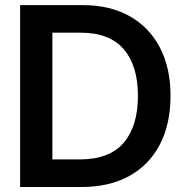

<svg xmlns="http://www.w3.org/2000/svg" viewBox="-20 -748 737 768"><path d="M306.2 0H60.5V-727.5H311.5Q419.9 -727.5 498.5 -683.3Q577.1 -639.2 619.6 -557.9Q662.1 -476.6 662.1 -364.7Q662.1 -252 619.6 -170.2Q577.1 -88.4 497.3 -44.2Q417.5 0 306.2 0ZM189.5 -110.4H299.3Q418 -110.4 474.9 -177Q531.7 -243.7 531.7 -364.7Q531.7 -484.9 475.1 -551Q418.5 -617.2 303.2 -617.2H189.5Z"/></svg>

Font: Inter Display SemiBold
Style: Regular
Weight: 600
Designer: Rasmus Andersson
Foundry: rsms
Version: Version 4.001;git-9221beed3